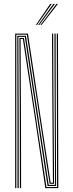

<svg xmlns="http://www.w3.org/2000/svg" viewBox="-20 -974 380 994"><path d="M58.5 0V-800H124.8L173.8 -474L242.2 -28H254L250.8 -477L249.2 -800H255.2L256.8 -477L260 -22.5H236.8L119 -794.5H64.5V0ZM70.5 0V-342.2L69.5 -788.8H114.2L232 -16.8H265L262.8 -477L261.8 -800H268L268.5 -477L270.5 -11.2H226.2L108.5 -783.2H75.2L76.8 -342.2V0ZM83 0 82.5 -342.2 80.5 -777.5H104L220.5 -5.5H275.5L274 -800H280.2L281.8 0H214.5L163.8 -343.8L98.5 -772H86.5L88.8 -342.2L89.2 0ZM165.8 -845 239.8 -954H247.8L171.8 -845ZM189.5 -845 272.2 -954H280.2L195.5 -845ZM177.8 -845 256 -954H264L183.8 -845Z"/></svg>

Font: Big Shoulders Inline Display Thin ExtraLight
Style: Regular
Weight: 250
Version: Version 2.002